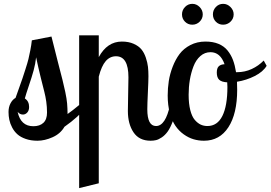

<svg xmlns="http://www.w3.org/2000/svg" viewBox="-20 -719 1394 989"><path d="M389.2 -179.2H431.2Q405.3 -143.1 376.5 -116.9Q347.7 -90.8 312 -65.9Q291.5 -30.3 251 -12.2Q210.4 5.9 172.9 5.9Q139.2 5.9 112.5 -3.4Q85.9 -12.7 69.6 -27.3Q53.2 -42 42.7 -62Q32.2 -82 28.1 -101.6Q23.9 -121.1 23.9 -142.1Q23.9 -167.5 34.2 -186.8Q44.4 -206.1 60.1 -214.8Q62 -220.2 77.1 -262.5Q92.3 -304.7 95.9 -315.7Q99.6 -326.7 110.8 -361.6Q122.1 -396.5 126.5 -414.8Q130.9 -433.1 136.2 -460.2Q141.6 -487.3 144 -511.2L245.1 -530.8Q259.3 -473.1 277.1 -403.8Q294.9 -334.5 301.8 -307.9Q308.6 -281.2 316.2 -245.4Q323.7 -209.5 325.7 -186Q327.6 -162.6 328.1 -131.8Q353.5 -149.4 389.2 -179.2ZM222.2 -139.2Q222.2 -168.5 218.3 -195.6Q214.4 -222.7 208.5 -245.4Q202.6 -268.1 189.9 -319.3Q177.2 -370.6 166 -423.8Q162.6 -390.6 153.1 -356Q143.6 -321.3 128.9 -278.3Q114.3 -235.4 107.9 -211.9Q129.9 -197.8 129.9 -168Q129.9 -149.9 120.4 -139.4Q110.8 -128.9 98.1 -128.9Q82 -128.9 70.8 -143.1Q86.4 -68.8 151.9 -68.8Q184.6 -68.8 203.4 -86.2Q222.2 -103.5 222.2 -139.2Z M738.8 -155.8Q738.8 -69.8 783.7 -69.8Q833 -69.8 856 -179.2H892.6Q884.3 -131.3 870.8 -95.9Q857.4 -60.5 843.8 -41.5Q830.1 -22.5 813.2 -11.2Q796.4 0 783.4 2.9Q770.5 5.9 755.9 5.9Q696.8 5.9 667.7 -37.4Q638.7 -80.6 638.7 -147Q638.7 -159.2 640.1 -233.2Q641.6 -307.1 641.6 -320.8Q641.6 -429.2 577.6 -429.2Q546.4 -429.2 524.7 -404.3Q502.9 -379.4 488.8 -324.2V225.1L387.7 250V-537.1H488.8V-424.8Q532.2 -504.9 607.9 -504.9Q642.6 -504.9 668.5 -493.4Q694.3 -481.9 708.5 -464.6Q722.7 -447.3 731.2 -421.9Q739.7 -396.5 742.2 -374.8Q744.6 -353 744.6 -326.2Q744.6 -303.2 741.7 -242.7Q738.8 -182.1 738.8 -155.8Z M1038.6 -504.9Q1076.7 -504.9 1105.2 -493.2Q1133.8 -481.4 1151.9 -459.2Q1169.9 -437 1180.2 -409.7Q1190.4 -382.3 1195.8 -347.2H1201.7Q1241.2 -347.2 1276.6 -363.5Q1312 -379.9 1338.4 -407.2L1353.5 -379.9Q1335 -349.1 1292.2 -327.4Q1249.5 -305.7 1200.7 -297.9Q1200.7 -291.5 1201.2 -277.8Q1201.7 -264.2 1201.7 -256.8Q1201.7 -133.3 1156.5 -63.7Q1111.3 5.9 1030.8 5.9Q1002.9 5.9 977.1 -1.7Q951.2 -9.3 926.5 -26.9Q901.9 -44.4 883.8 -70.6Q865.7 -96.7 854.7 -137Q843.8 -177.2 843.8 -227.1Q843.8 -264.6 849.4 -301.3Q855 -337.9 869.4 -375.2Q883.8 -412.6 905 -440.9Q926.3 -469.2 960.9 -487.1Q995.6 -504.9 1038.6 -504.9ZM1048.3 -69.8Q1099.6 -69.8 1125.5 -121.8Q1151.4 -173.8 1151.4 -271Q1151.4 -287.1 1150.4 -294.9Q1121.6 -296.4 1109.1 -308.1Q1096.7 -319.8 1096.7 -345.2Q1096.7 -367.7 1106.7 -377.4Q1116.7 -387.2 1136.7 -388.2Q1114.7 -450.2 1064.5 -450.2Q1034.7 -450.2 1012 -430.2Q989.3 -410.2 976.6 -377Q963.9 -343.8 957.8 -306.9Q951.7 -270 951.7 -231Q951.7 -184.6 960.2 -151.4Q968.8 -118.2 983.4 -101.3Q998 -84.5 1013.9 -77.1Q1029.8 -69.8 1048.3 -69.8ZM917.5 -645Q917.5 -667 933.1 -683.1Q948.7 -699.2 970.7 -699.2Q992.2 -699.2 1008.3 -682.9Q1024.4 -666.5 1024.4 -645Q1024.4 -623 1008.5 -607.4Q992.7 -591.8 970.7 -591.8Q948.2 -591.8 932.9 -607.2Q917.5 -622.6 917.5 -645ZM1076.7 -645Q1076.7 -667 1092 -683.1Q1107.4 -699.2 1129.4 -699.2Q1150.9 -699.2 1167.2 -682.9Q1183.6 -666.5 1183.6 -645Q1183.6 -623 1167.5 -607.4Q1151.4 -591.8 1129.4 -591.8Q1106.9 -591.8 1091.8 -607.2Q1076.7 -622.6 1076.7 -645Z"/></svg>

Font: Lobster Two
Style: Regular
Weight: 400
Designer: Pablo Impallari
Foundry: Pablo Impallari. www.impallari.com
Version: Version 1.006